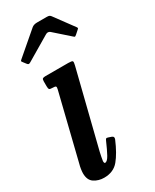

<svg xmlns="http://www.w3.org/2000/svg" viewBox="-197 -804 704 870"><g transform="rotate(-30 155.0 -369.0)"><path d="M213.5 -494.5 115 -100Q113.5 -93.5 110 -76.5Q106.5 -59.5 106.5 -56Q106.5 -44.5 111.5 -44.5Q123 -44.5 135.8 -67.8Q148.5 -91 164.5 -128Q167.5 -135.5 170.5 -137.8Q173.5 -140 181.5 -137L197.5 -131.5Q209 -127 203.5 -113.5Q178.5 -54.5 151 -21.2Q123.5 12 74.5 12Q45.5 12 23 -2.8Q0.5 -17.5 0.5 -53.5Q0.5 -62 2.5 -75.2Q4.5 -88.5 7.5 -98.5L91.5 -439.5Q94.5 -451 91.8 -454.5Q89 -458 76.5 -458H75.5Q62 -458 58.5 -461.5Q55 -465 55 -478V-503.5Q55 -514.5 59.2 -517.2Q63.5 -520 73.5 -520H192.5Q212 -520 215 -515.8Q218 -511.5 213.5 -494.5ZM27.5 -611.5 16 -626.5Q11 -632.5 11.8 -634.5Q12.5 -636.5 19 -642L134.5 -741Q144.5 -749.5 162.5 -749.5H212Q222 -749.5 226 -747.5Q230 -745.5 233.5 -741L307.5 -640.5Q310 -636.5 309.8 -634.8Q309.5 -633 305 -629L287.5 -613.5Q280.5 -607.5 278.5 -608Q276.5 -608.5 271.5 -613L194 -681.5Q183 -691 169 -682L45 -608.5Q38.5 -604.5 34.8 -605.5Q31 -606.5 27.5 -611.5Z"/></g></svg>

Font: Besley* Condensed Medium
Style: Italic
Weight: 500
Width: 3
Italic angle: -13°
Designer: Owen Earl
Foundry: indestructible type*
Version: Version 3.000; ttfautohint (v1.8.3)